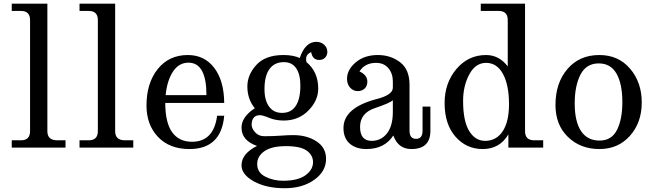

<svg xmlns="http://www.w3.org/2000/svg" viewBox="-20 -791 3492 1029"><path d="M331.1 0H43V-39.1H92.3Q141.1 -39.1 141.1 -87.9V-683.6Q141.1 -732.4 92.3 -732.4H43V-771.5H233.9V-87.9Q233.9 -39.1 286.1 -39.1H331.1Z M694.3 0H406.2V-39.1H455.6Q504.4 -39.1 504.4 -87.9V-683.6Q504.4 -732.4 455.6 -732.4H406.2V-771.5H597.2V-87.9Q597.2 -39.1 649.4 -39.1H694.3Z M995.1 7.8Q888.7 7.8 826.9 -57.1Q765.1 -122.1 765.1 -225.6Q765.1 -345.2 825.2 -420.7Q885.3 -496.1 986.8 -496.1Q1075.7 -496.1 1128.2 -427.2Q1180.7 -358.4 1181.6 -239.3H865.7Q865.7 -134.3 902.3 -82.8Q939 -31.2 1008.8 -31.2Q1125.5 -31.2 1143.6 -170.9H1181.6Q1166 7.8 995.1 7.8ZM1086.4 -281.2Q1086.4 -455.1 990.2 -455.1Q938.5 -455.1 907 -407.2Q875.5 -359.4 867.7 -281.2Z M1505.9 217.8Q1407.2 217.8 1340.8 181.2Q1274.4 144.5 1274.4 95.2Q1274.4 32.7 1357.4 -8.8Q1274.4 -38.1 1274.4 -106.9Q1274.4 -164.6 1345.7 -210.9Q1305.7 -259.3 1305.7 -328.1Q1305.7 -390.1 1354 -443.1Q1402.3 -496.1 1499.5 -496.1Q1551.3 -496.1 1586.4 -480Q1615.7 -566.9 1675.8 -566.9Q1700.2 -566.9 1717.3 -551.3Q1734.4 -535.6 1734.4 -512.7Q1734.4 -495.1 1722.7 -482.4Q1710.9 -469.7 1690.4 -469.7Q1654.8 -469.7 1647.5 -512.2Q1620.6 -500 1620.6 -475.1Q1620.6 -463.9 1622.6 -458Q1685.5 -406.2 1685.5 -315.9Q1685.5 -252 1632.8 -198.5Q1580.1 -145 1500.5 -145Q1457 -145 1422.4 -159.4Q1387.7 -173.8 1372.6 -173.8Q1329.6 -172.9 1328.6 -123Q1328.6 -102.1 1347.7 -81.5Q1366.7 -61 1396.5 -61Q1446.3 -61 1484.6 -64Q1522.9 -66.9 1551.8 -66.9Q1625 -66.9 1676.3 -33.4Q1727.5 0 1727.5 60.5Q1727.5 127.4 1664.3 172.6Q1601.1 217.8 1505.9 217.8ZM1491.7 -186Q1532.7 -186 1556.6 -212.4Q1589.8 -249 1589.8 -332Q1589.8 -391.6 1567.6 -424.8Q1545.4 -458 1501.5 -458Q1451.2 -458 1424.3 -421.1Q1397.5 -384.3 1397.5 -313Q1397.5 -248.5 1426.3 -214.4Q1450.2 -186 1491.7 -186ZM1657.7 78.1Q1657.7 41 1624.3 16.6Q1590.8 -7.8 1512.7 -7.8Q1436.5 -7.8 1397.5 19Q1358.4 45.9 1358.4 88.4Q1358.4 133.8 1401.9 155.8Q1445.3 177.7 1496.6 177.7Q1576.7 177.7 1617.2 148.2Q1657.7 118.7 1657.7 78.1Z M2184.6 7.8Q2113.8 7.8 2087.9 -64.9Q2041 7.8 1943.4 7.8Q1888.2 7.8 1854.5 -21.2Q1820.8 -50.3 1820.8 -105Q1820.8 -211.9 1993.7 -258.8Q2085.4 -281.2 2085.4 -320.8V-355Q2085.4 -397 2061.5 -425.5Q2037.6 -454.1 1995.6 -454.1Q1935.5 -454.1 1906.7 -408.2Q1948.7 -388.7 1948.7 -353.5Q1948.7 -330.1 1934.3 -316.4Q1919.9 -302.7 1897 -302.7Q1874 -302.7 1856.9 -320.8Q1839.8 -338.9 1839.8 -368.7Q1839.8 -417.5 1886.5 -456.8Q1933.1 -496.1 2004.9 -496.1Q2073.7 -496.1 2124.3 -457.5Q2174.8 -418.9 2174.8 -336.9V-90.3Q2174.8 -46.9 2210 -46.9Q2244.6 -46.9 2244.6 -90.3V-219.7H2286.6V-89.8Q2286.6 7.8 2184.6 7.8ZM1971.7 -36.1Q2022.5 -36.1 2054 -76.2Q2085.4 -116.2 2085.4 -191.4V-253.9Q2070.3 -238.8 1990 -211.9Q1909.7 -185.1 1909.7 -110.8Q1909.7 -36.1 1971.7 -36.1Z M2566.9 7.8Q2479 7.8 2420.9 -58.8Q2362.8 -125.5 2362.8 -238.8Q2362.8 -346.7 2426.3 -421.4Q2489.7 -496.1 2585 -496.1Q2654.8 -496.1 2701.2 -435.1V-683.6Q2701.2 -732.4 2652.3 -732.4H2556.6V-771.5H2793.9V-87.9Q2793.9 -39.1 2842.8 -39.1H2891.1V0H2704.6V-70.8Q2658.2 7.8 2566.9 7.8ZM2708 -232.9Q2708 -334.5 2675.8 -394.3Q2643.6 -454.1 2585 -454.1Q2528.3 -454.1 2495.1 -392.3Q2461.9 -330.6 2461.9 -250Q2461.9 -143.1 2494.1 -89.6Q2526.4 -36.1 2580.1 -36.1Q2640.1 -36.1 2674.1 -87.4Q2708 -138.7 2708 -232.9Z M3192.4 7.8Q3090.8 7.8 3023.9 -56.9Q2957 -121.6 2957 -228.5Q2957 -346.2 3021 -421.1Q3085 -496.1 3192.4 -496.1Q3294.4 -496.1 3356.9 -422.9Q3419.4 -349.6 3419.4 -241.7Q3419.4 -134.3 3356.2 -63.2Q3293 7.8 3192.4 7.8ZM3193.4 -37.6Q3257.3 -37.6 3286.4 -94.2Q3315.4 -150.9 3315.4 -244.6Q3315.4 -341.3 3284.2 -396.2Q3252.9 -451.2 3189 -451.2Q3122.1 -451.2 3091.1 -391.4Q3060.1 -331.5 3060.1 -236.3Q3060.1 -139.6 3094 -88.6Q3127.9 -37.6 3193.4 -37.6Z"/></svg>

Font: Munson
Style: Regular
Weight: 400
Designer: Paul James MIller
Foundry: High-Logic / Made with FontCreator
Version: Version 2.10;May 5, 2019;FontCreator 11.5.0.2430 64-bit